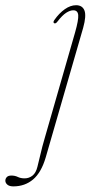

<svg xmlns="http://www.w3.org/2000/svg" viewBox="-164 -452 352 718"><path d="M147 -348 7 136.5Q-9.5 193 -40.2 219Q-71 245 -114 245Q-129 245 -136.5 238.5Q-144 232 -144 223.5Q-144 216.5 -138.8 210.5Q-133.5 204.5 -121.5 204.5Q-108 204.5 -97.2 209.8Q-86.5 215 -72 215Q-55.5 215 -42.5 204.8Q-29.5 194.5 -24 171.5Q-19.5 155 -13 126.2Q-6.5 97.5 3.5 63.5L117 -331.5Q130 -377.5 128.5 -395.5Q127 -413.5 110 -413.5Q98 -413.5 83.5 -404.2Q69 -395 50.5 -371Q44 -362 38 -365.5Q33.5 -369 39.5 -377.5Q57 -402.5 78.2 -417.5Q99.5 -432.5 120.5 -432.5Q144 -432.5 151.8 -412.8Q159.5 -393 147 -348Z"/></svg>

Font: Fraunces 144pt S050 Thin
Style: Italic
Weight: 100
Italic angle: -16°
Version: Version 1.000; ttfautohint (v1.8.3)